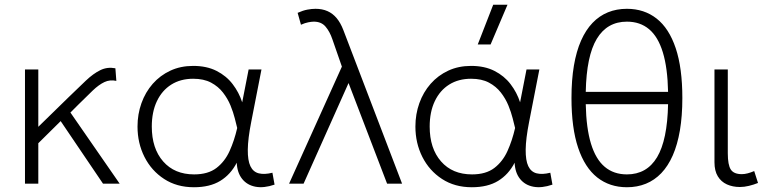

<svg xmlns="http://www.w3.org/2000/svg" viewBox="-20 -772 3236 807"><path d="M85 0V-480H141V-239L268 -363Q309 -403 340.8 -433Q372.5 -463 401.8 -477.2Q431 -491.5 465 -485L469 -432Q442 -438 418.8 -427Q395.5 -416 369.8 -391.5Q344 -367 309 -332L276 -299L483 0H413L235 -263L141 -170V0Z M795 15Q723 15 669.8 -19.8Q616.5 -54.5 587.2 -112.5Q558 -170.5 558 -240Q558 -292 574.5 -338.2Q591 -384.5 622 -419.8Q653 -455 696 -475Q739 -495 792 -495Q849 -495 890.2 -474Q931.5 -453 958 -418.2Q984.5 -383.5 998 -342L1025 -480H1079L1036 -260Q1022 -189 1021.5 -143.2Q1021 -97.5 1032.5 -73.5Q1044 -49.5 1067.5 -43.5Q1091 -37.5 1125 -46L1134 4Q1089 19.5 1053.8 12.8Q1018.5 6 997.8 -20Q977 -46 975 -88Q949.5 -38.5 905.8 -11.8Q862 15 795 15ZM796 -39Q854.5 -39 889.8 -66Q925 -93 945 -137.2Q965 -181.5 977 -234Q973 -249.5 966.8 -274.8Q960.5 -300 948.8 -328.8Q937 -357.5 917.2 -383Q897.5 -408.5 867 -424.8Q836.5 -441 792 -441Q739 -441 700 -416.5Q661 -392 639.5 -346.8Q618 -301.5 618 -240Q618 -148 665.8 -93.5Q713.5 -39 796 -39Z M1195 0 1417 -492 1377 -607Q1366 -639.5 1348.2 -660.2Q1330.5 -681 1299 -681Q1289.5 -681 1275.5 -678.2Q1261.5 -675.5 1245 -668L1231 -718Q1253 -728 1271.8 -731.5Q1290.5 -735 1306 -735Q1334.5 -735 1356.5 -725.2Q1378.5 -715.5 1395 -695.8Q1411.5 -676 1423 -646L1670 0H1607L1445 -423L1256 0Z M1963 15Q1891 15 1837.8 -19.8Q1784.5 -54.5 1755.2 -112.5Q1726 -170.5 1726 -240Q1726 -292 1742.5 -338.2Q1759 -384.5 1790 -419.8Q1821 -455 1864 -475Q1907 -495 1960 -495Q2017 -495 2058.2 -474Q2099.5 -453 2126 -418.2Q2152.5 -383.5 2166 -342L2193 -480H2247L2204 -260Q2190 -189 2189.5 -143.2Q2189 -97.5 2200.5 -73.5Q2212 -49.5 2235.5 -43.5Q2259 -37.5 2293 -46L2302 4Q2257 19.5 2221.8 12.8Q2186.5 6 2165.8 -20Q2145 -46 2143 -88Q2117.5 -38.5 2073.8 -11.8Q2030 15 1963 15ZM1964 -39Q2022.5 -39 2057.8 -66Q2093 -93 2113 -137.2Q2133 -181.5 2145 -234Q2141 -249.5 2134.8 -274.8Q2128.5 -300 2116.8 -328.8Q2105 -357.5 2085.2 -383Q2065.5 -408.5 2035 -424.8Q2004.5 -441 1960 -441Q1907 -441 1868 -416.5Q1829 -392 1807.5 -346.8Q1786 -301.5 1786 -240Q1786 -148 1833.8 -93.5Q1881.5 -39 1964 -39ZM1988 -585 2053 -752H2113L2042 -585Z M2615 15Q2542.5 15 2490.2 -26.2Q2438 -67.5 2410 -150.8Q2382 -234 2382 -360Q2382 -436 2392.2 -496.2Q2402.5 -556.5 2422.2 -601.2Q2442 -646 2470.5 -675.8Q2499 -705.5 2535.2 -720.2Q2571.5 -735 2615 -735Q2687.5 -735 2739.8 -694Q2792 -653 2820 -569.8Q2848 -486.5 2848 -360Q2848 -284.5 2837.8 -224.2Q2827.5 -164 2807.8 -119Q2788 -74 2759.5 -44.2Q2731 -14.5 2694.8 0.2Q2658.5 15 2615 15ZM2615 -39Q2698.5 -39 2741.8 -111.2Q2785 -183.5 2788 -334H2442Q2444 -233.5 2464 -168Q2484 -102.5 2521.8 -70.8Q2559.5 -39 2615 -39ZM2442 -386H2788Q2786 -486.5 2766 -552Q2746 -617.5 2708.2 -649.2Q2670.5 -681 2615 -681Q2532 -681 2488.5 -609Q2445 -537 2442 -386Z M3090 14Q3059.5 14 3035.2 3Q3011 -8 2997 -31Q2983 -54 2983 -90V-480H3039V-128Q3039 -78.5 3051.8 -59.2Q3064.5 -40 3098 -40Q3109.5 -40 3122.8 -43.5Q3136 -47 3150 -53L3166 -3Q3147.5 4.5 3127.8 9.2Q3108 14 3090 14Z"/></svg>

Font: Geologica Cursive Thin
Style: Regular
Weight: 250
Designer: Sindre Bremnes, Frode Helland
Foundry: Monokrom Skriftforlag AS
Version: Version 1.010;gftools[0.9.28]